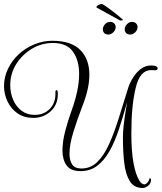

<svg xmlns="http://www.w3.org/2000/svg" viewBox="-79 -833 805 956"><path d="M631 103Q588 103 567 68.5Q546 34 539.5 -23Q533 -80 533 -147Q533 -174 536.5 -206Q540 -238 545 -269.5Q550 -301 554 -325Q534 -253 513.5 -190.5Q493 -128 466.5 -81Q440 -34 405 -7.5Q370 19 322 19Q273 19 252.5 -9.5Q232 -38 232 -84Q232 -127 245.5 -179.5Q259 -232 279 -287Q296 -334 305.5 -379.5Q315 -425 315 -465Q315 -532 284.5 -575.5Q254 -619 184 -619Q128 -619 79.5 -590Q31 -561 1.5 -513.5Q-28 -466 -28 -409Q-28 -370 -13.5 -336Q1 -302 28.5 -281.5Q56 -261 93 -261Q139 -261 168 -290Q197 -319 197 -365V-376Q197 -384 203 -384Q209 -384 209 -365Q209 -311 173 -278.5Q137 -246 87 -246Q41 -246 8.5 -268.5Q-24 -291 -41.5 -327.5Q-59 -364 -59 -404Q-59 -450 -39 -491Q-19 -532 14.5 -563Q48 -594 91.5 -612Q135 -630 181 -630Q276 -630 321 -584Q366 -538 366 -461Q366 -392 331 -304Q307 -242 287 -178Q267 -114 267 -67Q267 -34 280.5 -14Q294 6 326 6Q372 6 405 -26Q438 -58 463.5 -114Q489 -170 512 -243.5Q535 -317 561 -401Q570 -426 586 -450.5Q602 -475 624 -491Q646 -507 673 -507Q706 -507 706 -492Q706 -483 691 -483Q693 -483 686.5 -483.5Q680 -484 673 -484Q618 -484 597 -397Q586 -352 580.5 -297Q575 -242 575 -166Q575 -82 585.5 -22.5Q596 37 616 68Q627 85 640 85Q647 85 654.5 77Q662 69 666 55Q673 55 673 61Q673 80 659 91.5Q645 103 631 103ZM570 -661Q556 -661 549 -668.5Q542 -676 542 -686Q542 -701 553 -712.5Q564 -724 578 -724Q591 -724 598.5 -716.5Q606 -709 606 -698Q606 -684 594.5 -672.5Q583 -661 570 -661ZM461 -661Q447 -661 440 -668.5Q433 -676 433 -686Q433 -701 444 -712.5Q455 -724 469 -724Q482 -724 489.5 -716.5Q497 -709 497 -698Q497 -684 485.5 -672.5Q474 -661 461 -661ZM519 -731 401 -796Q401 -803 411 -808Q421 -813 427 -813Q432 -813 448.5 -801.5Q465 -790 485 -774.5Q505 -759 519.5 -747Q534 -735 534 -734Q534 -731 519 -731Z"/></svg>

Font: Updock
Style: Regular
Weight: 400
Designer: Robert E. Leuschke
Foundry: Robert E. Leuschke
Version: Version 1.010; ttfautohint (v1.8.4.7-5d5b)